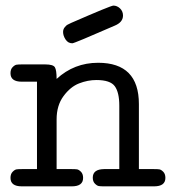

<svg xmlns="http://www.w3.org/2000/svg" viewBox="-20 -659 623 679"><path d="M17.1 -29.8Q17.1 -43.9 24.7 -51.5Q32.2 -59.1 38.6 -60.1Q44.9 -61 57.1 -61H110.8V-370.1H57.1Q17.1 -370.1 17.1 -399.9Q17.1 -414.1 24.7 -421.6Q32.2 -429.2 38.6 -430.2Q44.9 -431.2 57.1 -431.2H140.1Q168 -431.2 174.1 -421.1Q180.2 -411.1 180.2 -379.9Q242.2 -437 327.1 -437Q471.2 -437 471.2 -291V-61H524.9Q537.1 -61 543.5 -60.1Q549.8 -59.1 557.4 -51.5Q564.9 -43.9 564.9 -29.8Q564.9 0 524.9 0H348.1Q335.9 0 329.6 -1Q323.2 -2 315.7 -9.5Q308.1 -17.1 308.1 -30.8Q308.1 -60.5 348.1 -61H401.9V-285.2Q401.9 -332 386 -354Q370.1 -376 320.8 -376Q290 -376 259.5 -364Q229 -352.1 204.6 -319.1Q180.2 -286.1 180.2 -236.8V-61H233.9Q246.1 -61 252.4 -60.1Q258.8 -59.1 266.4 -51.5Q273.9 -43.9 273.9 -29.8Q273.9 0 233.9 0H57.1Q17.1 0 17.1 -29.8ZM203.1 -545.9Q203.1 -555.7 209 -562.7Q214.8 -569.8 218.5 -571.5Q222.2 -573.2 231.9 -578.1Q372.1 -639.2 380.9 -639.2Q394 -639.2 404.5 -629.2Q415 -619.1 415 -604Q415 -580.1 384.8 -567.9Q242.7 -505.9 235.8 -505.9Q220.7 -505.9 211.9 -519.3Q203.1 -532.7 203.1 -545.9Z"/></svg>

Font: CMU Typewriter Text Variable Width
Style: Medium
Weight: 500
Version: Version 0.7.0